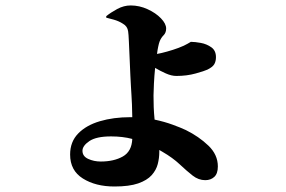

<svg xmlns="http://www.w3.org/2000/svg" viewBox="-20 -615 1040 698"><path d="M346.2 -27.8Q394 -27.8 426.5 -46.1Q459 -64.5 460.9 -109.9Q426.3 -119.1 383.8 -119.1Q330.1 -119.1 304.9 -102.1Q279.8 -85 279.8 -66.9Q279.8 -46.9 300.5 -37.4Q321.3 -27.8 346.2 -27.8ZM366.2 -550.8V-556.2Q382.3 -569.3 406.2 -582.3Q430.2 -595.2 455.1 -595.2Q486.8 -595.2 516.6 -581.5Q546.4 -567.9 565.2 -548.3Q584 -528.8 584 -511.2Q584 -496.1 574.7 -486.8Q565.4 -477.5 560.1 -463.9Q557.6 -457 555.2 -445.6Q552.7 -434.1 550.8 -418.9Q565.4 -421.4 587.4 -427.5Q609.4 -433.6 628.9 -440.9Q650.9 -449.2 662.1 -456.1Q673.3 -462.9 673.8 -462.9Q688.5 -462.9 710 -459Q731.4 -455.1 748.3 -443.1Q765.1 -431.2 765.1 -407.2Q765.1 -392.1 759 -381.6Q752.9 -371.1 733.9 -361.8Q723.6 -356.9 691.4 -347.9Q659.2 -338.9 621.1 -338.9Q603.5 -338.9 582.8 -348.1Q562 -357.4 543.9 -368.2Q541 -338.9 539.6 -311Q538.1 -283.2 538.1 -268.1Q538.1 -247.1 538.8 -225.8Q539.6 -204.6 542 -180.2Q578.6 -172.4 607.9 -161.6Q637.2 -150.9 655.8 -142.1Q703.1 -118.7 737.5 -85.7Q772 -52.7 772 -9.8Q772 16.1 759 28.1Q746.1 40 726.1 40Q701.7 40 680.2 23.2Q658.7 6.3 633.3 -17.6Q607.9 -41.5 570.8 -63L559.1 -69.8V-62Q559.1 -40.5 553.5 -18.6Q547.9 3.4 531.2 22Q514.6 40.5 482.2 51.8Q449.7 63 396 63Q327.6 63 281.2 33.9Q234.9 4.9 234.9 -53.2Q234.9 -99.6 264.2 -129.6Q293.5 -159.7 343 -174.3Q392.6 -189 454.1 -189H460.9Q460.4 -217.8 459.7 -235.8Q459 -253.9 458 -268.3Q457 -282.7 456.1 -299.8Q455.1 -313 453.9 -341.8Q452.6 -370.6 451.2 -404.1Q449.7 -437.5 448.5 -464.8Q447.3 -492.2 445.8 -501Q443.4 -519.5 426.8 -528.8Q412.6 -538.1 393.8 -543.5Q375 -548.8 366.2 -550.8Z"/></svg>

Font: Source Han Serif JP Heavy
Style: Regular
Weight: 900
Designer: Ryoko NISHIZUKA  (kana & ideographs); Frank Grießhammer (Latin, Greek & Cyrillic); Wenlong ZHANG  (bopomofo); Sandoll Co
Foundry: Adobe Systems Incorporated
Version: Version 1.001;PS 1.001;hotconv 16.6.54;makeotf.lib2.5.65590